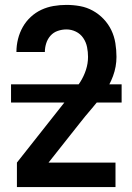

<svg xmlns="http://www.w3.org/2000/svg" viewBox="-20 -763 540 783"><path d="M49 0H451V-100H178L303 -258Q328 -290 354 -320Q380 -350 403.5 -382.5Q427 -415 441 -453Q455 -491 455 -531Q455 -559 450.5 -587Q446 -615 434 -640Q422 -665 402.5 -685.5Q383 -706 358.5 -719.5Q334 -733 306.5 -738Q279 -743 251 -743Q224 -743 198 -738.5Q172 -734 148.5 -723Q125 -712 105.5 -694Q86 -676 73 -653Q60 -630 53.5 -604Q47 -578 47 -552Q47 -552 47 -551.5Q47 -551 47 -551H163Q163 -551 163 -551Q163 -551 163 -552Q163 -569 168.5 -586.5Q174 -604 186 -617.5Q198 -631 215.5 -637Q233 -643 251 -643Q271 -643 289.5 -634Q308 -625 319.5 -608Q331 -591 335 -571Q339 -551 339 -531Q339 -504 330.5 -478Q322 -452 307.5 -429Q293 -406 275.5 -385Q258 -364 241 -343L49 -100ZM25 -345H476V-419H25Z"/></svg>

Font: Iosevka SS09
Style: Bold
Weight: 700
Monospace: yes
Designer: Belleve Invis
Foundry: Belleve Invis
Version: Version 5.2.1; ttfautohint (v1.8.3)